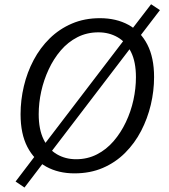

<svg xmlns="http://www.w3.org/2000/svg" viewBox="-20 -791 779 886"><path d="M677.2 -771.4 718 -744.3 618 -613.6 609.6 -605.3 204.1 -74.4 201.8 -68.4 93 74.4 51.9 46.6 169.3 -107.6 177 -114.9 572.5 -632.7 576.5 -640.4ZM323.6 9Q249.6 9 193.6 -21.8Q137.5 -52.7 106.2 -113.2Q74.9 -173.7 74.9 -263.7Q74.9 -329 90.1 -393.2Q105.2 -457.3 135.2 -513.8Q165.2 -570.4 209.5 -613.9Q253.9 -657.4 311.9 -682.2Q369.9 -707.1 441 -707.1Q516.4 -707.1 572.7 -676.4Q629 -645.7 660 -585.3Q691 -525 691 -435.3Q691 -371.3 675.9 -307.5Q660.7 -243.7 631.2 -186.8Q601.7 -130 557.4 -85.7Q513.1 -41.3 454.7 -16.2Q396.4 9 323.6 9ZM331 -56.2Q383.6 -56.2 427.3 -78.6Q470.9 -100.9 504.3 -139.7Q537.8 -178.6 560.9 -227.5Q584.1 -276.5 595.7 -329.6Q607.3 -382.8 607.3 -434.7Q607.3 -505.6 584.5 -551.2Q561.8 -596.8 522.5 -619.3Q483.2 -641.8 434.3 -641.8Q381.3 -641.8 337.5 -619.5Q293.7 -597.1 260.6 -558.5Q227.5 -519.8 204.7 -470.8Q181.9 -421.9 170.2 -368.9Q158.6 -315.9 158.6 -264Q158.6 -193.8 181.2 -147.6Q203.9 -101.5 243 -78.9Q282.1 -56.2 331 -56.2Z"/></svg>

Font: Bitter Thin
Style: Italic
Weight: 100
Italic angle: -9°
Designer: Sol Matas, and Bitter project Authors
Foundry: Sol Matas
Version: Version 2.002